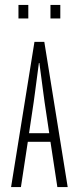

<svg xmlns="http://www.w3.org/2000/svg" viewBox="-20 -760 320 780"><path d="M120 -590H160L255 0H213L185 -184H93L65 0H25ZM98 -219H180L161 -346Q159 -357 156 -383Q153 -409 149 -436Q145 -467 140 -504H138Q133 -467 129 -436Q125 -409 122 -383Q119 -357 117 -346ZM185 -685V-740H225V-685ZM55 -740H95V-685H55Z"/></svg>

Font: Exetegue Light
Style: Regular
Weight: 300
Designer: Fábio Duarte Martins
Foundry: Fábio Duarte Martins
Version: Version 0.001